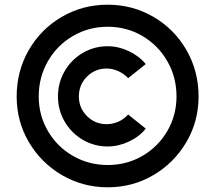

<svg xmlns="http://www.w3.org/2000/svg" viewBox="-20 -791 918 818"><path d="M51 -380Q51 -488 102.5 -577.5Q154 -667 243 -719Q332 -771 439 -771Q545 -771 634 -719Q723 -667 774.5 -577.5Q826 -488 826 -380Q826 -274 774 -185.5Q722 -97 633.5 -45Q545 7 439 7Q333 7 244 -45Q155 -97 103 -185.5Q51 -274 51 -380ZM732 -380Q732 -462 693 -530Q654 -598 587 -637.5Q520 -677 439 -677Q358 -677 290.5 -637.5Q223 -598 184 -530Q145 -462 145 -380Q145 -300 184 -233Q223 -166 290.5 -127Q358 -88 439 -88Q520 -88 587 -127Q654 -166 693 -233Q732 -300 732 -380ZM227 -380Q227 -439 255.5 -488Q284 -537 332.5 -565.5Q381 -594 439 -594Q484 -594 528 -573.5Q572 -553 601 -518L526 -458Q508 -477 484 -488Q460 -499 434 -499Q385 -499 350.5 -464.5Q316 -430 316 -380Q316 -331 350.5 -296.5Q385 -262 434 -262Q460 -262 484 -272.5Q508 -283 526 -303L601 -243Q573 -208 528.5 -187.5Q484 -167 439 -167Q381 -167 332.5 -195.5Q284 -224 255.5 -273Q227 -322 227 -380Z"/></svg>

Font: Open Sauce Sans ExBold Italic
Style: Regular
Weight: 800
Italic angle: -10°
Designer: Alfredo Marco Pradil
Foundry: Creative Sauce Fz LLC
Version: Version 1.477